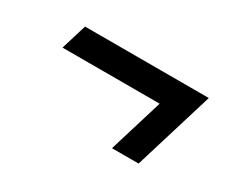

<svg xmlns="http://www.w3.org/2000/svg" viewBox="-57 -492 630 534"><g transform="rotate(30 258.0 -225.0)"><path d="M93.5 -353H491L413 -97.5H327.5L380.5 -271H68.5Z"/></g></svg>

Font: Newsreader 16pt 16pt ExtraBold
Style: Italic
Weight: 800
Italic angle: -17°
Version: Version 1.003